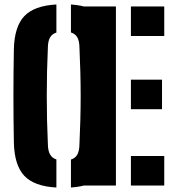

<svg xmlns="http://www.w3.org/2000/svg" viewBox="-20 -829 782 858"><path d="M232 9Q132.5 3.5 88.5 -43.5Q44.5 -90.5 42 -191Q41 -247.5 40.5 -299Q40 -350.5 40 -400.5Q40 -450.5 40.5 -502.2Q41 -554 42 -610Q44.5 -710 88.5 -756.8Q132.5 -803.5 232 -809V-683.5Q213 -677.5 203.8 -661.8Q194.5 -646 194 -618Q191.5 -563.5 190.2 -509Q189 -454.5 189 -400.5Q189 -346.5 190.2 -292.2Q191.5 -238 194 -183Q194.5 -155 203.8 -138.8Q213 -122.5 232 -116.5ZM297 9V-116Q316.5 -122 325.5 -138.2Q334.5 -154.5 335 -183Q337.5 -238 339 -292.2Q340.5 -346.5 340.5 -400.5Q340.5 -454.5 339 -509Q337.5 -563.5 335 -618Q334.5 -646 325.5 -662Q316.5 -678 297 -684V-809Q392.5 -802.5 436 -755.8Q479.5 -709 483 -610Q485.5 -553.5 486.5 -501.8Q487.5 -450 487.5 -399.8Q487.5 -349.5 486.5 -298.2Q485.5 -247 483 -191Q479.5 -91.5 436 -44.5Q392.5 2.5 297 9ZM348 0V-800H498V0ZM565 0V-132H714V0ZM565 -341V-473H704V-341ZM565 -668V-800H714V-668Z"/></svg>

Font: Big Shoulders Stencil Text Thin Black
Style: Regular
Weight: 900
Version: Version 2.001